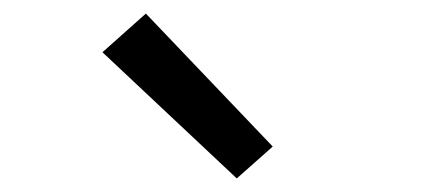

<svg xmlns="http://www.w3.org/2000/svg" viewBox="-20 -824 640 283"><path d="M329 -561 131 -747 195 -804 382 -608Z"/></svg>

Font: Iosevka Slab Extended
Style: Regular
Weight: 400
Width: 7
Monospace: yes
Designer: Belleve Invis
Foundry: Belleve Invis
Version: Version 11.1.1; ttfautohint (v1.8.3)